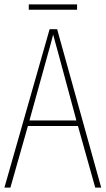

<svg xmlns="http://www.w3.org/2000/svg" viewBox="-20 -847 477 867"><path d="M328 -827H110V-803H328ZM410 0H437L238 -715H204L0 0H27L106 -278H332ZM243 -607 325 -303H113L197 -606C206 -638 213 -662 220 -691C228 -660 235 -637 243 -607Z"/></svg>

Font: Noto Sans Lao UI Cond Thin
Style: Regular
Weight: 100
Width: 3
Designer: Monotype Design Team
Foundry: Monotype Imaging Inc.
Version: Version 2.000